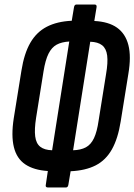

<svg xmlns="http://www.w3.org/2000/svg" viewBox="-20 -753 596 851"><path d="M193 78Q180 78 183 66L192 5Q130 1 92 -24.5Q54 -50 41.5 -101Q29 -152 41 -229L75 -440Q87 -516 114.5 -563.5Q142 -611 187.5 -634.5Q233 -658 298 -661L308 -721Q310 -733 319 -733H399Q410 -733 408 -721L398 -660Q461 -657 498.5 -630.5Q536 -604 549 -553.5Q562 -503 549 -426L515 -215Q503 -139 476 -91Q449 -43 404 -20Q359 3 293 6L283 66Q281 78 272 78ZM211 -87 287 -569Q253 -567 231 -555Q209 -543 195 -515Q181 -487 173 -437L140 -231Q132 -180 136 -148.5Q140 -117 158.5 -102.5Q177 -88 211 -87ZM304 -87Q338 -88 360.5 -100Q383 -112 396.5 -140.5Q410 -169 417 -218L450 -424Q459 -476 455 -507Q451 -538 432.5 -552.5Q414 -567 380 -568Z"/></svg>

Font: Sofia Sans Extra Condensed
Style: Bold Italic
Weight: 700
Italic angle: -9°
Designer: Botio Nikoltchev, Ani Petrova
Foundry: lettersoup
Version: Version 4.101